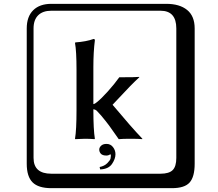

<svg xmlns="http://www.w3.org/2000/svg" viewBox="-20 -774 1140 1006"><path d="M538.1 -20Q559.1 -20 572 -3.4Q585 13.2 585 34.2Q585 58.1 566.9 85Q548.8 111.8 504.9 113.8L502 101.1Q526.9 96.2 542 81.1Q557.1 65.9 559.1 56.9Q561 47.9 561 42Q561 38.1 559.1 34.2Q547.9 41 538.1 41Q517.1 41 508.5 31.5Q500 22 500 9.8Q500 -1.5 510 -10.7Q520 -20 538.1 -20ZM249 -717.8Q204.1 -717.8 179.9 -693.8Q155.8 -669.9 155.8 -625V53.2Q155.8 136.2 249 136.2H820.8Q865.7 136.2 884.8 117.2Q903.8 98.1 903.8 53.2V-625Q903.8 -717.8 820.8 -717.8ZM1000 84Q1000 152.8 973.4 182.4Q946.8 211.9 880.9 211.9H249Q181.2 211.9 150.6 181.4Q120.1 150.9 120.1 84V-625Q120.1 -687 154.1 -720.5Q188 -753.9 249 -753.9H851.1Q920.9 -753.9 960.4 -721.9Q1000 -689.9 1000 -625ZM380.9 -196.8V-408.2Q380.9 -506.3 373 -548.8L375 -551.8Q431.2 -555.7 470.2 -569.8Q477.1 -569.8 477.1 -563Q469.2 -502 469.2 -421.9V-228.5Q478 -230 487.8 -238.8Q509.8 -255.9 544.9 -294.9Q580.1 -334 605 -369.1Q694.8 -369.1 709 -371.1L710 -369.1Q689 -350.1 661.9 -322.5Q634.8 -294.9 606.4 -263.9Q578.1 -232.9 569.8 -225.1Q667 -108.9 726.1 -46.9L725.1 -44.9Q710.9 -46.9 662.1 -46.9Q624 -46.9 602.1 -44.9Q592.3 -58.1 575.2 -83Q558.1 -107.9 551.5 -116.5Q544.9 -125 533 -140.4Q521 -155.8 510.5 -168Q500 -180.2 485.8 -194.8Q479.5 -200.2 469.2 -201.7V-196.8Q469.2 -95.7 477.1 -46.9L475.1 -44.9Q451.2 -46.9 424.8 -46.9L374 -44.9L373 -46.9Q380.9 -92.8 380.9 -196.8Z"/></svg>

Font: Linux Biolinum Keyboard O
Style: Regular
Weight: 700
Designer: Philipp H. Poll
Foundry: Philipp H. Poll
Version: Version 0.6.1